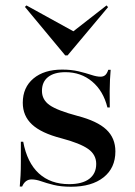

<svg xmlns="http://www.w3.org/2000/svg" viewBox="-20 -688 505 719"><path d="M246 11.3Q208.1 11.3 180.6 4.4Q153.2 -2.4 133.9 -9.3Q114.5 -16.1 98.4 -16.1Q74.2 -16.1 62.9 10.5H54Q55.6 -8.9 56.9 -30.2Q58.1 -51.6 58.1 -81.9Q58.1 -112.1 58.1 -157.3H66.9Q81.5 -79 125.4 -38.7Q169.4 1.6 238.7 1.6Q287.9 1.6 314.1 -18.1Q340.3 -37.9 340.3 -74.2Q340.3 -108.9 310.1 -130.2Q279.8 -151.6 209.7 -170.2Q134.7 -189.5 100 -221.8Q65.3 -254 65.3 -303.2Q65.3 -360.5 105.2 -394Q145.2 -427.4 212.9 -427.4Q246.8 -427.4 273.8 -421Q300.8 -414.5 321.4 -407.7Q341.9 -400.8 356.5 -400.8Q366.9 -400.8 373.8 -406.5Q380.6 -412.1 385.5 -426.6H394.4Q392.7 -408.9 391.9 -389.9Q391.1 -371 390.7 -346Q390.3 -321 391.1 -285.5H382.3Q366.9 -347.6 325 -382.7Q283.1 -417.7 225 -417.7Q183.1 -417.7 160.1 -399.6Q137.1 -381.5 137.1 -347.6Q137.1 -314.5 165.7 -294.4Q194.4 -274.2 270.2 -254Q344.4 -234.7 378.2 -202.8Q412.1 -171 412.1 -121Q412.1 -58.9 367.7 -23.8Q323.4 11.3 246 11.3ZM379 -667.7 384.7 -661.3 233.1 -480.6H224.2L73.4 -662.1L79 -667.7L275 -559.7L239.5 -558.9Z"/></svg>

Font: Playfair 144pt SemiExpanded SemiBold
Style: Regular
Weight: 600
Width: 6
Designer: Claus Eggers Sørensen
Foundry: Claus Eggers Sørensen
Version: Version 2.203